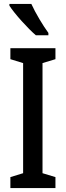

<svg xmlns="http://www.w3.org/2000/svg" viewBox="-20 -960 336 980"><path d="M140 -940H28V-931C54 -890 124 -813 163 -780H227V-792C201 -827 160 -895 140 -940ZM263 0V-56L197 -76V-638L263 -658V-714H33V-658L98 -638V-76L33 -56V0Z"/></svg>

Font: Noto Sans Arabic ExtCond Med
Style: Regular
Weight: 500
Width: 2
Designer: Monotype Design Team, Nadine Chahine, Nizar Qandah and Khaled Hosny
Foundry: Monotype Imaging Inc.
Version: Version 2.012